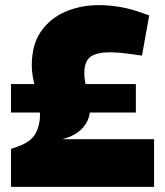

<svg xmlns="http://www.w3.org/2000/svg" viewBox="-20 -729 642 749"><path d="M23 0V-148L51 -158Q101 -176 118.5 -208Q136 -240 136 -279Q136 -307 128 -341Q120 -375 112 -409.5Q104 -444 104 -474Q104 -555 140 -606.5Q176 -658 235.5 -683.5Q295 -709 366 -709Q407 -709 450 -701.5Q493 -694 536 -678L562 -669L534 -512L505 -516Q479 -520 454 -522.5Q429 -525 408 -525Q357 -525 333 -507.5Q309 -490 309 -444Q309 -419 315 -397.5Q321 -376 326 -353Q331 -330 331 -300Q331 -279 320.5 -256.5Q310 -234 287 -215.5Q264 -197 223 -186H581V0ZM23 -290V-401H510V-290Z"/></svg>

Font: REM Medium ExtraBold
Style: Regular
Weight: 800
Version: Version 1.005;gftools[0.9.28]